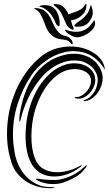

<svg xmlns="http://www.w3.org/2000/svg" viewBox="-20 -970 560 991"><path d="M281 -42Q317 -48 350.5 -64Q384 -80 411 -105Q413 -106 419 -112Q425 -118 427 -116Q429 -114 426 -110Q423 -106 421 -103Q401 -74 368.5 -55.5Q336 -37 301 -26Q272 -18 239 -20.5Q206 -23 177 -37Q168 -41 166 -43.5Q164 -46 166 -47Q168 -48 172.5 -48Q177 -48 181 -47Q192 -45 206.5 -43.5Q221 -42 235.5 -41.5Q250 -41 262 -41Q274 -41 281 -42ZM147 -336Q142 -301 142 -267.5Q142 -234 146.5 -204.5Q151 -175 160.5 -152Q170 -129 184 -114Q200 -98 223.5 -89.5Q247 -81 274.5 -81Q302 -81 332.5 -89Q363 -97 393 -114Q399 -118 401 -116Q403 -114 399.5 -111.5Q396 -109 393 -107Q367 -87 338 -75Q309 -63 279.5 -60Q250 -57 222.5 -63.5Q195 -70 173 -88Q152 -106 139 -131.5Q126 -157 119.5 -187.5Q113 -218 112 -251Q111 -284 114 -316Q118 -367 134 -419Q150 -471 176.5 -515Q203 -559 240 -592Q277 -625 323 -638Q346 -644 370 -643Q394 -642 414.5 -634Q435 -626 450 -610.5Q465 -595 470 -573Q475 -549 466 -526.5Q457 -504 441 -487.5Q425 -471 405 -464Q385 -457 367 -464Q366 -464 365.5 -467Q365 -470 369 -469Q381 -467 396.5 -474.5Q412 -482 424.5 -495Q437 -508 444.5 -526Q452 -544 449 -563Q446 -577 436.5 -587.5Q427 -598 412 -604.5Q397 -611 378.5 -613Q360 -615 340 -611Q302 -604 269.5 -577.5Q237 -551 212 -513Q187 -475 170 -428.5Q153 -382 147 -336ZM226 -5Q237 -4 248.5 -4Q260 -4 260 -1Q260 0 256 0.5Q252 1 247.5 1Q243 1 238 1Q233 1 232 1Q201 1 171 -8Q141 -17 115.5 -33.5Q90 -50 70 -74Q50 -98 40 -129Q20 -190 17 -248Q14 -306 22 -362Q26 -394 37.5 -434.5Q49 -475 68.5 -517Q88 -559 117.5 -600Q147 -641 188 -675Q231 -711 283.5 -723Q336 -735 384 -727Q432 -719 469 -693.5Q506 -668 518 -629Q519 -627 520 -620.5Q521 -614 519 -612Q518 -611 516 -617Q514 -623 512 -625Q470 -682 417 -697.5Q364 -713 312 -700.5Q260 -688 214 -654.5Q168 -621 141 -580Q94 -509 69.5 -429Q45 -349 47 -264Q48 -225 55.5 -182Q63 -139 85 -100Q107 -60 145.5 -33.5Q184 -7 226 -5ZM82 -381Q90 -434 107.5 -484Q125 -534 153.5 -575.5Q182 -617 224 -647Q266 -677 323 -689Q343 -693 368 -692.5Q393 -692 418 -683.5Q443 -675 464.5 -658Q486 -641 500 -611Q513 -582 509 -554Q505 -526 492 -503.5Q479 -481 460 -466Q441 -451 423 -449Q412 -447 411 -449.5Q410 -452 422 -456Q441 -462 460.5 -486.5Q480 -511 484 -549Q486 -568 479 -586.5Q472 -605 459 -619Q446 -633 428 -643Q410 -653 390 -656Q347 -662 311 -650Q275 -638 248.5 -619.5Q222 -601 205.5 -583Q189 -565 185 -559Q154 -520 131 -474.5Q108 -429 93 -379Q93 -378 91.5 -372Q90 -366 88.5 -359.5Q87 -353 85 -347.5Q83 -342 82 -342Q80 -342 80 -348Q80 -354 80 -360.5Q80 -367 81 -373Q82 -379 82 -381ZM469 -839Q467 -828 455.5 -815.5Q444 -803 428 -793.5Q412 -784 393.5 -779.5Q375 -775 360 -781Q352 -784 343.5 -789Q335 -794 328.5 -799Q322 -804 318.5 -808.5Q315 -813 317 -816Q319 -818 323.5 -815.5Q328 -813 332 -812Q359 -804 385 -806.5Q411 -809 434 -827Q441 -833 449.5 -843Q458 -853 462 -861Q465 -866 466 -865Q471 -860 471 -852Q471 -844 469 -839ZM166 -928Q191 -927 206 -917Q221 -907 231 -892.5Q241 -878 248.5 -860.5Q256 -843 264.5 -827.5Q273 -812 285.5 -800Q298 -788 319 -784Q332 -781 339.5 -774.5Q347 -768 351 -761Q355 -754 355 -748Q355 -742 354 -742Q349 -741 347.5 -744Q346 -747 342 -751.5Q338 -756 330 -760Q322 -764 306 -766Q278 -768 261 -778Q244 -788 233.5 -802Q223 -816 216.5 -833Q210 -850 203.5 -866.5Q197 -883 188.5 -897.5Q180 -912 164 -921Q159 -923 157.5 -926Q156 -929 166 -928ZM257 -946Q257 -949 262.5 -949Q268 -949 269 -949Q297 -947 311.5 -930.5Q326 -914 334 -896Q343 -900 354 -903.5Q365 -907 376 -911.5Q387 -916 396.5 -921.5Q406 -927 412 -935Q415 -938 418.5 -944.5Q422 -951 424 -950Q425 -950 426 -946.5Q427 -943 425 -932Q422 -912 410.5 -899Q399 -886 386 -878.5Q373 -871 361.5 -868Q350 -865 346 -865Q350 -849 353 -841Q356 -833 357.5 -830Q359 -827 359.5 -826Q360 -825 360 -822Q361 -815 353 -817Q331 -826 321.5 -846.5Q312 -867 302 -890Q294 -908 284 -919.5Q274 -931 257 -944ZM183 -938Q190 -942 199.5 -943Q209 -944 220 -943Q239 -942 252.5 -932.5Q266 -923 274 -908.5Q282 -894 285.5 -876.5Q289 -859 288 -843Q288 -841 287 -838Q286 -835 284 -835Q273 -836 266 -854Q259 -872 246 -892Q235 -907 220.5 -918.5Q206 -930 186 -936H184Q181 -936 183 -938ZM373 -832Q365 -833 364 -836.5Q363 -840 368 -844Q375 -852 386 -859Q397 -866 408 -875.5Q419 -885 429 -898Q439 -911 445 -932Q447 -937 447 -940.5Q447 -944 450 -943Q452 -943 454 -931Q459 -920 459 -906Q459 -892 454 -881Q446 -864 437 -854Q428 -844 418 -839Q408 -834 396.5 -833Q385 -832 373 -832Z"/></svg>

Font: Akronim
Style: Regular
Weight: 400
Designer: Grzegorz Klimczewski
Foundry: Fonty.PL
Version: Version 1.001